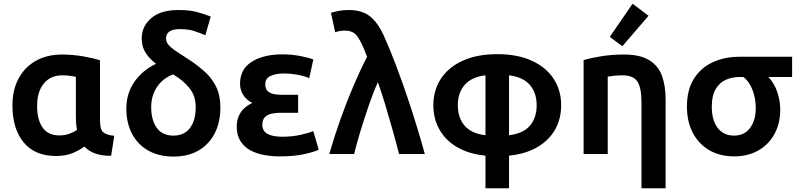

<svg xmlns="http://www.w3.org/2000/svg" viewBox="-20 -830 4302 1035"><path d="M282 11Q168 11 107.5 -62.5Q47 -136 47 -262Q47 -344 79.5 -405.5Q112 -467 172 -501.5Q232 -536 315 -536Q371 -536 426.5 -526.5Q482 -517 519 -505V-182Q519 -132 536.5 -117Q554 -102 596 -98L579 10Q527 10 492 -3Q457 -16 435 -40Q413 -23 374.5 -6Q336 11 282 11ZM299 -100Q330 -100 354 -109Q378 -118 395 -129Q389 -161 389 -197V-416Q378 -418 360.5 -421Q343 -424 317 -424Q252 -424 216 -379.5Q180 -335 180 -259Q180 -184 210 -142Q240 -100 299 -100Z M915 14Q837 14 780 -18Q723 -50 692 -108.5Q661 -167 661 -245Q661 -327 705 -389.5Q749 -452 821 -486Q785 -514 764.5 -546Q744 -578 744 -623Q744 -688 795 -732Q846 -776 942 -776Q1003 -776 1042.5 -765Q1082 -754 1116 -741L1087 -640Q1061 -651 1029 -662Q997 -673 949 -673Q875 -673 875 -622Q875 -600 895 -581Q915 -562 946.5 -542.5Q978 -523 1012 -500Q1054 -471 1089.5 -438Q1125 -405 1146.5 -359.5Q1168 -314 1168 -249Q1168 -173 1138.5 -113.5Q1109 -54 1052.5 -20Q996 14 915 14ZM915 -99Q973 -99 1004 -140Q1035 -181 1035 -252Q1035 -314 1000.5 -356Q966 -398 913 -429Q856 -407 825.5 -360Q795 -313 795 -253Q795 -183 825 -141Q855 -99 915 -99Z M1488 13Q1447 13 1406 6Q1365 -1 1331 -19Q1297 -37 1276.5 -69Q1256 -101 1256 -149Q1256 -190 1276.5 -222.5Q1297 -255 1340 -275Q1309 -291 1291.5 -317.5Q1274 -344 1274 -379Q1274 -457 1337 -497Q1400 -537 1503 -537Q1554 -537 1601.5 -527.5Q1649 -518 1669 -509L1647 -409Q1618 -421 1581.5 -427.5Q1545 -434 1510 -434Q1469 -434 1439.5 -421Q1410 -408 1410 -376Q1410 -350 1424 -338Q1438 -326 1457.5 -322.5Q1477 -319 1494 -319H1587V-222H1491Q1468 -222 1445.5 -217.5Q1423 -213 1408.5 -199Q1394 -185 1394 -157Q1394 -93 1502 -93Q1558 -93 1604 -104Q1650 -115 1669 -123L1698 -23Q1677 -12 1622 0.5Q1567 13 1488 13Z M1755 0Q1782 -94 1815.5 -188Q1849 -282 1885.5 -367.5Q1922 -453 1959 -524Q1955 -533 1951.5 -542Q1948 -551 1945 -559Q1923 -614 1902 -639.5Q1881 -665 1838 -665Q1811 -665 1787 -656L1764 -761Q1780 -766 1804 -771Q1828 -776 1860 -776Q1930 -776 1972.5 -743.5Q2015 -711 2048 -640Q2083 -562 2116 -474.5Q2149 -387 2178 -300.5Q2207 -214 2230.5 -136.5Q2254 -59 2270 0H2131Q2117 -56 2097.5 -125.5Q2078 -195 2057 -264.5Q2036 -334 2017 -387Q1992 -332 1968 -262Q1944 -192 1923 -123Q1902 -54 1889 0Z M2597 185V9Q2507 0 2444.5 -36.5Q2382 -73 2349 -131.5Q2316 -190 2316 -263Q2316 -344 2357 -406Q2398 -468 2475 -503Q2552 -538 2661 -538Q2769 -538 2846 -503Q2923 -468 2964 -406Q3005 -344 3005 -263Q3005 -189 2972 -131Q2939 -73 2876 -36.5Q2813 0 2724 9V185ZM2597 -101V-424Q2522 -415 2485 -372.5Q2448 -330 2448 -263Q2448 -195 2484.5 -152.5Q2521 -110 2597 -101ZM2724 -101Q2800 -110 2836.5 -152.5Q2873 -195 2873 -263Q2873 -330 2836 -372.5Q2799 -415 2724 -424Z M3438 185V-277Q3438 -357 3416 -390.5Q3394 -424 3335 -424Q3312 -424 3290.5 -421.5Q3269 -419 3256 -417V0H3126V-506Q3162 -517 3219.5 -526.5Q3277 -536 3344 -536Q3431 -536 3480 -505.5Q3529 -475 3548.5 -421Q3568 -367 3568 -295V185ZM3335 -581 3267 -631 3390 -810 3476 -745Z M3937 13Q3862 13 3805 -19.5Q3748 -52 3715.5 -112.5Q3683 -173 3683 -255Q3683 -345 3720 -404.5Q3757 -464 3821 -494Q3885 -524 3967 -524H4250V-415H4122Q4154 -381 4170 -334Q4186 -287 4186 -240Q4186 -165 4155 -108Q4124 -51 4068 -19Q4012 13 3937 13ZM3937 -99Q3993 -99 4023.5 -140.5Q4054 -182 4054 -247Q4054 -299 4037 -344Q4020 -389 3988 -415H3966Q3928 -415 3894 -400.5Q3860 -386 3838.5 -351Q3817 -316 3817 -255Q3817 -181 3849 -140Q3881 -99 3937 -99Z"/></svg>

Font: Ubuntu Sans
Style: Bold
Weight: 700
Designer: Dalton Maag Ltd
Foundry: Dalton Maag Ltd
Version: Version 1.006; ttfautohint (v1.8.4.7-5d5b)